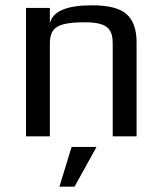

<svg xmlns="http://www.w3.org/2000/svg" viewBox="-20 -514 613 724"><path d="M78 -484H168V-425Q182 -494 327 -494Q420 -494 457.5 -460.5Q495 -427 495 -355V0H405V-350Q405 -369 402 -381Q399 -393 390 -405Q370 -430 301 -430Q248 -430 219.5 -422.5Q191 -415 179.5 -398Q168 -381 168 -350V0H78ZM250 40H344L261 190H204Z"/></svg>

Font: Play
Style: Regular
Weight: 400
Designer: Jonas Hecksher (Cyrillic expansion: Cyreal)
Foundry: Jonas Hecksher, Playtype, e-types AS
Version: Version 2.101; ttfautohint (v1.5.65-e2d9)